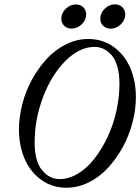

<svg xmlns="http://www.w3.org/2000/svg" viewBox="-20 -857 650 890"><path d="M493.2 -724.1Q472.2 -724.1 458.5 -737.1Q444.8 -750 444.8 -770Q444.8 -796.4 465.6 -816.7Q486.3 -836.9 512.7 -836.9Q533.7 -836.9 547.1 -823.7Q560.5 -810.5 560.5 -790.5Q560.5 -764.2 540 -744.1Q519.5 -724.1 493.2 -724.1ZM312 -724.6Q291 -724.6 277.6 -737.5Q264.2 -750.5 264.2 -770.5Q264.2 -796.4 284.9 -816.4Q305.7 -836.4 331.5 -836.4Q352.5 -836.4 366 -823.5Q379.4 -810.5 379.4 -790.5Q379.4 -764.2 358.9 -744.4Q338.4 -724.6 312 -724.6ZM288.1 13.2Q220.7 13.2 169.7 -24.4Q118.7 -62 93.3 -122.8Q67.9 -183.6 67.9 -256.8Q67.9 -314 83.3 -374Q98.6 -434.1 127.9 -487.5Q157.2 -541 196 -583.5Q234.9 -626 285.2 -651.1Q335.4 -676.3 389.2 -676.3Q457 -676.3 508.1 -638.7Q559.1 -601.1 584.5 -540.5Q609.9 -480 609.9 -406.2Q609.9 -349.1 594.2 -289.1Q578.6 -229 549.3 -175.5Q520 -122.1 481.2 -79.6Q442.4 -37.1 392.1 -12Q341.8 13.2 288.1 13.2ZM256.3 -26.9Q298.8 -26.9 340.8 -51.8Q382.8 -76.7 417 -120.6Q451.2 -164.6 477.8 -220Q504.4 -275.4 519 -340.6Q533.7 -405.8 533.7 -469.7Q533.7 -515.1 523.7 -549.1Q513.7 -583 496.8 -602.1Q480 -621.1 460.2 -630.4Q440.4 -639.6 418.5 -639.6Q348.1 -639.6 283.2 -574.5Q218.3 -509.3 179.4 -406.5Q140.6 -303.7 140.6 -196.8Q140.6 -109.9 174.6 -68.4Q208.5 -26.9 256.3 -26.9Z"/></svg>

Font: Elstob 10pt
Style: Italic
Weight: 400
Italic angle: -20°
Designer: Peter S. Baker
Version: Version 1.015